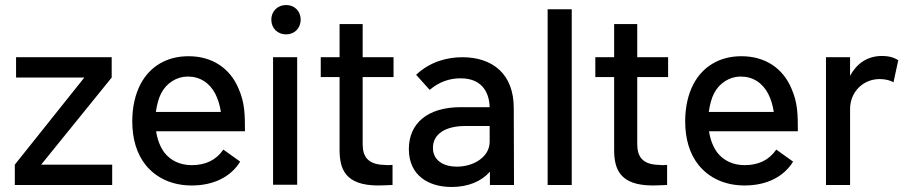

<svg xmlns="http://www.w3.org/2000/svg" viewBox="-20 -737 3613 765"><path d="M144 -81 425 -428V-509H44V-428H316L39 -81V0H427V-81Z M744 -79C698 -79 660 -97 635 -129C618 -152 607 -181 602 -214H956C956 -282 955 -328 931 -383C897 -465 826 -513 731 -513C644 -513 577 -472 540 -402C519 -362 507 -311 507 -254C507 -183 525 -124 560 -80C602 -28 665 2 744 2C832 2 900 -33 937 -93L870 -141C841 -99 799 -79 744 -79ZM728 -432C777 -432 815 -407 838 -363C848 -343 856 -319 860 -291H601C605 -319 612 -346 622 -365C643 -406 684 -432 728 -432Z M1120 -600C1153 -600 1178 -624 1178 -659C1178 -692 1154 -717 1120 -717C1086 -717 1061 -692 1061 -659C1061 -624 1086 -600 1120 -600ZM1068 -1H1164V-509H1068Z M1548 -430V-509H1425V-641H1333V-509H1258V-430H1333V-140C1333 -64 1355 2 1487 2C1500 2 1518 1 1544 0V-80C1538 -80 1532 -79 1527 -79C1521 -79 1516 -80 1510 -80C1444 -82 1425 -115 1425 -163V-430Z M2028 0 2027 -307C2027 -441 1944 -509 1822 -509C1763 -509 1694 -492 1638 -439L1692 -379C1730 -411 1771 -425 1815 -425C1912 -425 1930 -353 1931 -310H1816C1684 -310 1609 -246 1609 -143C1609 -36 1690 8 1779 8C1845 8 1898 -14 1932 -53V0ZM1931 -172C1931 -113 1869 -73 1800 -73C1748 -73 1705 -97 1705 -148C1705 -204 1756 -235 1834 -235H1931Z M2162 0H2258V-700H2162Z M2642 -430V-509H2519V-641H2427V-509H2352V-430H2427V-140C2427 -64 2449 2 2581 2C2594 2 2612 1 2638 0V-80C2632 -80 2626 -79 2621 -79C2615 -79 2610 -80 2604 -80C2538 -82 2519 -115 2519 -163V-430Z M2947 -79C2901 -79 2863 -97 2838 -129C2821 -152 2810 -181 2805 -214H3159C3159 -282 3158 -328 3134 -383C3100 -465 3029 -513 2934 -513C2847 -513 2780 -472 2743 -402C2722 -362 2710 -311 2710 -254C2710 -183 2728 -124 2763 -80C2805 -28 2868 2 2947 2C3035 2 3103 -33 3140 -93L3073 -141C3044 -99 3002 -79 2947 -79ZM2931 -432C2980 -432 3018 -407 3041 -363C3051 -343 3059 -319 3063 -291H2804C2808 -319 2815 -346 2825 -365C2846 -406 2887 -432 2931 -432Z M3494 -514C3435 -514 3393 -483 3367 -435V-509H3271V0H3367V-302C3367 -371 3419 -422 3485 -422C3508 -422 3530 -416 3540 -409L3559 -497C3545 -506 3526 -514 3494 -514Z"/></svg>

Font: Arthouse Owned Medium
Style: Regular
Weight: 500
Designer: Jeremy Tribby
Foundry: Tribby Type
Version: Version 1.000;PS 001.000;hotconv 1.0.88;makeotf.lib2.5.64775